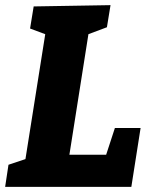

<svg xmlns="http://www.w3.org/2000/svg" viewBox="-26 -727 596 747"><path d="M387 -125 421 -229H521L485 0H-6L7 -86L73 -108L150 -594L91 -616L105 -702L404 -707L390 -621L318 -594L244 -125Z"/></svg>

Font: Bitter Pro ExtraBold
Style: Italic
Weight: 800
Italic angle: -9°
Designer: Sol Matas, and Bitter project Authors
Foundry: Sol Matas
Version: Version 1.010